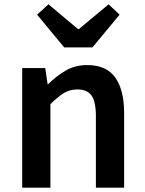

<svg xmlns="http://www.w3.org/2000/svg" viewBox="-20 -871 672 891"><path d="M83 0V-555H190L201 -480H203Q240 -517 284 -543Q328 -569 385 -569Q474 -569 515 -511Q556 -453 556 -348V0H425V-331Q425 -400 404.5 -428Q384 -456 339 -456Q303 -456 275.5 -438.5Q248 -421 214 -388V0ZM278 -651 152 -803 205 -851 342 -736H346L484 -851L535 -803L409 -651Z"/></svg>

Font: Noto Sans KR SemiBold
Style: Regular
Weight: 600
Designer: Ryoko NISHIZUKA  (kana, bopomofo & ideographs); Paul D. Hunt (Latin, Greek & Cyrillic); Sandoll Communications , Soo-you
Foundry: Adobe
Version: Version 2.004-H2;hotconv 1.0.118;makeotfexe 2.5.65603